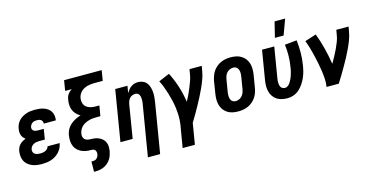

<svg xmlns="http://www.w3.org/2000/svg" viewBox="-91 -1219 3682 1895"><g transform="rotate(-15 1750.0 -271.5)"><path d="M200 8Q174 8 148.5 4.5Q123 1 100 -8.5Q77 -18 57.5 -34Q38 -50 27 -71.5Q16 -93 13 -119Q10 -145 14 -172Q17 -189 24 -206Q31 -223 44 -236.5Q57 -250 73 -259.5Q89 -269 106 -276Q94 -285 84 -296.5Q74 -308 69 -323Q64 -338 63.5 -354.5Q63 -371 66 -387Q69 -409 78.5 -430Q88 -451 103.5 -468Q119 -485 139.5 -497Q160 -509 181 -516Q202 -523 224 -525.5Q246 -528 267 -528Q291 -528 313.5 -525.5Q336 -523 357 -516Q378 -509 396.5 -496.5Q415 -484 426.5 -466Q438 -448 442 -425.5Q446 -403 443 -380L441 -373H317L318 -375Q320 -387 315 -397Q310 -407 301.5 -413Q293 -419 281.5 -421Q270 -423 259 -423Q247 -423 235.5 -420.5Q224 -418 214 -411Q204 -404 197 -393Q190 -382 188 -371Q186 -359 190.5 -348.5Q195 -338 204 -332.5Q213 -327 224 -325Q235 -323 247 -323H305L288 -218H230Q216 -218 201 -215.5Q186 -213 172 -205.5Q158 -198 148.5 -185Q139 -172 137 -158Q134 -143 139 -130Q144 -117 155.5 -109.5Q167 -102 181 -99.5Q195 -97 209 -97Q222 -97 235 -99Q248 -101 261 -106.5Q274 -112 284 -123Q294 -134 296 -147H420V-146Q416 -122 405 -99.5Q394 -77 377 -58.5Q360 -40 338.5 -26.5Q317 -13 294 -5.5Q271 2 247 5Q223 8 200 8Z M675 215 676 110H692Q703 110 713.5 106.5Q724 103 732 95Q740 87 745 76.5Q750 66 752 55Q754 40 749.5 26Q745 12 733 5.5Q721 -1 705.5 -0.5Q690 0 675.5 -1Q661 -2 647 -5Q633 -8 619.5 -12.5Q606 -17 594 -24Q582 -31 571.5 -40Q561 -49 552.5 -60Q544 -71 538.5 -83.5Q533 -96 529.5 -109.5Q526 -123 525 -137.5Q524 -152 525 -167Q526 -182 528 -197Q531 -216 538 -234.5Q545 -253 556.5 -270Q568 -287 583.5 -300.5Q599 -314 616.5 -325Q634 -336 652.5 -344Q671 -352 690 -357Q668 -370 649.5 -388.5Q631 -407 621 -430.5Q611 -454 609 -481.5Q607 -509 612 -537Q614 -550 618 -563.5Q622 -577 630.5 -589.5Q639 -602 650 -612Q661 -622 673 -630H606L623 -735H1007L990 -630H903Q885 -630 867 -628Q849 -626 832 -621.5Q815 -617 798 -608Q781 -599 767.5 -586Q754 -573 745.5 -556Q737 -539 734 -522Q730 -496 737 -471Q744 -446 762.5 -431Q781 -416 806 -410Q831 -404 857 -404H895L877 -299H839Q820 -299 800.5 -297.5Q781 -296 761.5 -290.5Q742 -285 723 -276Q704 -267 688.5 -252.5Q673 -238 663.5 -219.5Q654 -201 651 -182Q648 -165 651.5 -149Q655 -133 666.5 -122.5Q678 -112 694 -108.5Q710 -105 727 -105Q744 -105 760 -103Q776 -101 792 -96Q808 -91 821.5 -83.5Q835 -76 846.5 -65Q858 -54 865.5 -40.5Q873 -27 876.5 -11Q880 5 879.5 21.5Q879 38 877 55Q873 76 866 97.5Q859 119 846.5 138Q834 157 816 172.5Q798 188 777 197.5Q756 207 734.5 211Q713 215 691 215Z M1225 215 1313 -314Q1315 -325 1315.5 -337Q1316 -349 1315.5 -360.5Q1315 -372 1312.5 -383Q1310 -394 1304 -403.5Q1298 -413 1288 -418Q1278 -423 1266 -423Q1251 -423 1235.5 -417Q1220 -411 1209 -399Q1198 -387 1192 -372Q1186 -357 1183 -341L1127 0H1002L1088 -520H1213L1201 -448Q1211 -464 1223 -479.5Q1235 -495 1250.5 -506Q1266 -517 1284.5 -522.5Q1303 -528 1321 -528Q1347 -528 1370 -518.5Q1393 -509 1408 -490.5Q1423 -472 1430.5 -448.5Q1438 -425 1440.5 -399.5Q1443 -374 1441 -348Q1439 -322 1435 -297L1350 215Z M1705 215H1580L1619 -17Q1625 -59 1624 -99.5Q1623 -140 1618.5 -180Q1614 -220 1605 -259Q1596 -298 1584.5 -335.5Q1573 -373 1559.5 -409.5Q1546 -446 1528 -481L1639 -528Q1676 -456 1701 -377.5Q1726 -299 1738 -216Q1755 -247 1769.5 -278Q1784 -309 1797 -340.5Q1810 -372 1821.5 -404Q1833 -436 1838 -468L1847 -520H1972L1963 -468Q1956 -427 1941 -386.5Q1926 -346 1908 -306.5Q1890 -267 1870 -228.5Q1850 -190 1829 -151.5Q1808 -113 1786 -75.5Q1764 -38 1741 0Z M2206 8Q2176 8 2147.5 2Q2119 -4 2095.5 -19Q2072 -34 2056 -56.5Q2040 -79 2032.5 -106.5Q2025 -134 2025.5 -164Q2026 -194 2031 -223L2050 -343Q2055 -368 2063.5 -393Q2072 -418 2086.5 -440Q2101 -462 2122 -479.5Q2143 -497 2167 -508Q2191 -519 2216.5 -523.5Q2242 -528 2267 -528Q2297 -528 2325.5 -522Q2354 -516 2377.5 -501Q2401 -486 2417.5 -463.5Q2434 -441 2441.5 -413.5Q2449 -386 2448.5 -356Q2448 -326 2443 -297L2423 -177Q2419 -152 2410.5 -127Q2402 -102 2387 -80Q2372 -58 2351.5 -40.5Q2331 -23 2307 -12Q2283 -1 2257 3.5Q2231 8 2206 8ZM2207 -97Q2225 -97 2242 -104.5Q2259 -112 2272 -126.5Q2285 -141 2291.5 -158.5Q2298 -176 2301 -194L2321 -314Q2323 -326 2324 -338Q2325 -350 2324 -362Q2323 -374 2319 -385Q2315 -396 2308 -405Q2301 -414 2290 -418.5Q2279 -423 2267 -423Q2249 -423 2231.5 -415.5Q2214 -408 2201 -393.5Q2188 -379 2182 -361.5Q2176 -344 2173 -326L2153 -206Q2151 -194 2150 -182Q2149 -170 2150 -158Q2151 -146 2154.5 -135Q2158 -124 2165 -115Q2172 -106 2183.5 -101.5Q2195 -97 2207 -97Z M2710 8Q2681 8 2652.5 2Q2624 -4 2601 -19Q2578 -34 2562.5 -57Q2547 -80 2540 -107.5Q2533 -135 2533.5 -164.5Q2534 -194 2539 -223L2588 -520H2713L2661 -206Q2659 -194 2658 -182Q2657 -170 2658 -158.5Q2659 -147 2661.5 -136Q2664 -125 2670.5 -116Q2677 -107 2688 -102Q2699 -97 2711 -97Q2724 -97 2736.5 -105Q2749 -113 2758 -124.5Q2767 -136 2773.5 -148.5Q2780 -161 2786 -174Q2792 -187 2796 -200.5Q2800 -214 2804 -227.5Q2808 -241 2810.5 -254Q2813 -267 2815 -281Q2825 -339 2825.5 -396.5Q2826 -454 2819 -509L2942 -521Q2949 -459 2949 -395Q2949 -331 2938 -266Q2933 -235 2925 -204.5Q2917 -174 2904 -144.5Q2891 -115 2872 -87Q2853 -59 2828.5 -37Q2804 -15 2772.5 -3.5Q2741 8 2710 8ZM2741 -600 2780 -758H2888L2830 -600Z M3108 0Q3115 -43 3112 -86Q3109 -129 3103 -170Q3097 -211 3088.5 -252Q3080 -293 3070.5 -333.5Q3061 -374 3049.5 -413.5Q3038 -453 3023 -491L3139 -528Q3168 -451 3188.5 -370Q3209 -289 3222 -206Q3240 -238 3258 -270Q3276 -302 3291 -334.5Q3306 -367 3319.5 -400.5Q3333 -434 3338 -468L3347 -520H3472L3463 -468Q3456 -427 3440.5 -386.5Q3425 -346 3406.5 -306.5Q3388 -267 3367 -228Q3346 -189 3324 -151Q3302 -113 3279.5 -75Q3257 -37 3233 0Z"/></g></svg>

Font: Iosevka Extrabold Oblique
Style: Regular
Weight: 800
Italic angle: -9°
Monospace: yes
Designer: Belleve Invis
Foundry: Belleve Invis
Version: Version 32.5.0; ttfautohint (v1.8.4)